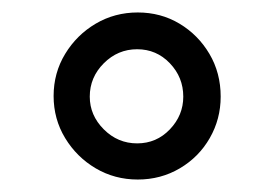

<svg xmlns="http://www.w3.org/2000/svg" viewBox="-20 -719 440 308"><path d="M201 -431Q164 -431 133.5 -449Q103 -467 84.5 -497.5Q66 -528 66 -565Q66 -602 84.5 -632.5Q103 -663 133.5 -681Q164 -699 201 -699Q238 -699 268 -681Q298 -663 316 -632.5Q334 -602 334 -564Q334 -528 316.5 -497.5Q299 -467 268.5 -449Q238 -431 201 -431ZM200 -489Q231 -489 252.5 -511.5Q274 -534 274 -564Q274 -595 252.5 -617.5Q231 -640 200 -640Q169 -640 146.5 -617.5Q124 -595 124 -564Q124 -534 146.5 -511.5Q169 -489 200 -489Z"/></svg>

Font: Archivo SemiBold ExtraCondensed
Style: Regular
Weight: 600
Width: 2
Version: Version 2.001